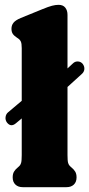

<svg xmlns="http://www.w3.org/2000/svg" viewBox="-20 -775 369 795"><path d="M9 -267.5Q1.5 -277.5 3 -290Q4.5 -302.5 13.5 -310L118 -398L199.5 -436L282 -512.5Q290.5 -521 302.5 -520.5Q314.5 -520 322.5 -510.5Q330.5 -499.5 329.2 -488Q328 -476.5 318 -468L225.5 -384L141.5 -344.5L47 -265.5Q25.5 -246.5 9 -267.5ZM259.5 -713.5V-133Q259.5 -108.5 262.2 -99.8Q265 -91 270.5 -86.5L275.5 -82Q286 -73.5 291.5 -64.2Q297 -55 297 -40.5Q297 -21.5 285.8 -10.8Q274.5 0 255.5 0H74Q55 0 43.8 -10.8Q32.5 -21.5 32.5 -40.5Q32.5 -55 38 -64.2Q43.5 -73.5 54 -82L59 -86.5Q64.5 -91 67.2 -99.8Q70 -108.5 70 -133V-575.5Q70 -595 66.2 -603Q62.5 -611 54 -616.5L49.5 -619.5Q37.5 -627.5 32.5 -635.5Q27.5 -643.5 27.5 -656Q27.5 -670.5 36 -681Q44.5 -691.5 66 -700.5L155.5 -737Q181 -747.5 195.5 -751.2Q210 -755 222.5 -755Q241 -755 250.2 -743.5Q259.5 -732 259.5 -713.5Z"/></svg>

Font: Fraunces 144pt S100 Black
Style: Regular
Weight: 900
Version: Version 1.000